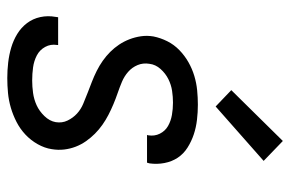

<svg xmlns="http://www.w3.org/2000/svg" viewBox="-158 -650 815 540"><g transform="rotate(90 250.0 -379.5)"><path d="M199 8Q177 8 155.5 5.5Q134 3 113.5 -3Q93 -9 75 -20Q57 -31 44.5 -47.5Q32 -64 27.5 -85Q23 -106 27 -128L28 -135H106V-132Q103 -114 111.5 -98.5Q120 -83 135.5 -75Q151 -67 169 -64.5Q187 -62 206 -62Q223 -62 241 -64.5Q259 -67 275.5 -74.5Q292 -82 306 -96.5Q320 -111 323 -128Q326 -146 318.5 -161.5Q311 -177 299 -188Q287 -199 271.5 -205.5Q256 -212 240.5 -218Q225 -224 209.5 -230Q194 -236 179 -243.5Q164 -251 150.5 -260.5Q137 -270 125.5 -281.5Q114 -293 105 -306.5Q96 -320 90 -335.5Q84 -351 81.5 -368Q79 -385 82 -403Q86 -423 95.5 -442Q105 -461 120.5 -476Q136 -491 154.5 -501.5Q173 -512 193 -518Q213 -524 233.5 -526Q254 -528 274 -528Q295 -528 316.5 -525.5Q338 -523 357.5 -516.5Q377 -510 394.5 -499Q412 -488 423 -471.5Q434 -455 438 -434Q442 -413 439 -392L437 -385H359L360 -388Q363 -406 355.5 -421Q348 -436 334 -444Q320 -452 303 -455Q286 -458 268 -458Q252 -458 235 -455.5Q218 -453 202 -445Q186 -437 173.5 -423Q161 -409 159 -392Q156 -374 162.5 -358.5Q169 -343 181.5 -332Q194 -321 209.5 -314.5Q225 -308 241 -302.5Q257 -297 272.5 -290.5Q288 -284 302.5 -276.5Q317 -269 330.5 -259.5Q344 -250 355.5 -238.5Q367 -227 376.5 -213.5Q386 -200 392 -184.5Q398 -169 400 -152Q402 -135 399 -117Q396 -97 385 -77.5Q374 -58 358 -43Q342 -28 322.5 -18Q303 -8 282.5 -2Q262 4 241 6Q220 8 199 8ZM279 -578 233 -622 376 -767 432 -713Z"/></g></svg>

Font: Iosevka Custom
Style: Italic
Weight: 400
Italic angle: -9°
Monospace: yes
Designer: Belleve Invis
Foundry: Belleve Invis
Version: Version 30.3.3; ttfautohint (v1.8.3)